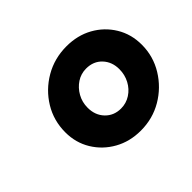

<svg xmlns="http://www.w3.org/2000/svg" viewBox="-100 -857 706 706"><g transform="rotate(-45 253.0 -503.5)"><path d="M280 -297Q223 -297 177.5 -322.5Q132 -348 105.5 -391.5Q79 -435 79 -489Q79 -550 109.5 -600Q140 -650 191.5 -680Q243 -710 306 -710Q363 -710 408 -685Q453 -660 479.5 -616.5Q506 -573 506 -518Q506 -458 475 -407.5Q444 -357 393 -327Q342 -297 280 -297ZM286 -406Q313 -406 335.5 -420.5Q358 -435 371 -459.5Q384 -484 384 -513Q384 -551 360.5 -576Q337 -601 299 -601Q272 -601 250 -586.5Q228 -572 214.5 -548Q201 -524 201 -495Q201 -456 225 -431Q249 -406 286 -406Z"/></g></svg>

Font: Red Hat Text
Style: Italic
Weight: 300
Italic angle: -12°
Designer: Pentagram, MCKL
Foundry: Pentagram, MCKL
Version: Version 1.023